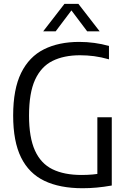

<svg xmlns="http://www.w3.org/2000/svg" viewBox="-20 -966 664 992"><path d="M406.5 6.5Q289 6.5 209.2 -31.8Q129.5 -70 88.8 -152.5Q48 -235 48 -369Q48 -505.5 89.2 -589.2Q130.5 -673 207 -711.2Q283.5 -749.5 389.5 -749.5Q429 -749.5 467.8 -744.2Q506.5 -739 543 -728.5V-659.5Q502.5 -671 466.2 -675.8Q430 -680.5 393.5 -680.5Q310 -680.5 251.2 -651.2Q192.5 -622 161.2 -554Q130 -486 130 -368.5Q130 -256 160.5 -188.5Q191 -121 251.2 -91.5Q311.5 -62 401.5 -62Q431.5 -62 459 -64.5Q486.5 -67 511 -72L483 -42.5V-360H557.5V-7.5Q515 0 479 3.2Q443 6.5 406.5 6.5ZM203 -804 313 -946H385L495 -804H430.5L342 -921.5H356L267.5 -804Z"/></svg>

Font: Encode Sans SC SemiCondensed
Style: Regular
Weight: 400
Width: 4
Designer: Multiple Designers
Foundry: Impallari Type
Version: Version 3.002